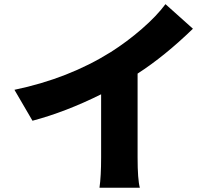

<svg xmlns="http://www.w3.org/2000/svg" viewBox="-20 -843 1040 915"><path d="M635.7 -492.2V-92.8Q635.7 12.7 646.5 51.8H454.1Q461.9 -2.9 461.9 -92.8V-393.6Q293 -309.6 134.8 -267.6L48.8 -415Q306.6 -468.8 507.8 -594.7Q585 -643.6 655.8 -705.1Q726.6 -766.6 768.6 -823.2L899.4 -706.1Q765.6 -576.2 635.7 -492.2Z"/></svg>

Font: GenEi Gothic M Heavy
Style: Regular
Weight: 800
Designer: o_tamon (Modified); [Source Han Sans]
Ryoko NISHIZUKA  (kana & ideographs); Paul D. Hunt (Latin, Greek & Cyrillic); Wenl
Version: Version 1.1a;Original Version 1.004